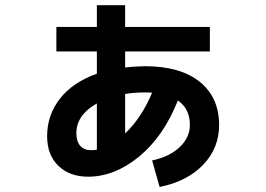

<svg xmlns="http://www.w3.org/2000/svg" viewBox="-20 -658 1040 750"><path d="M574.2 -31.2Q642.6 -45.9 682.1 -83.5Q721.7 -121.1 721.7 -169.9Q721.7 -233.4 674.8 -265.6Q619.1 -125 523.4 -46.4Q427.7 32.2 324.2 32.2Q252 32.2 208 -10.3Q164.1 -52.7 164.1 -126Q164.1 -209 214.4 -272.9Q264.6 -336.9 358.4 -370.1V-457H200.2V-552.7H358.4V-637.7H468.8V-552.7H799.8V-457H468.8V-394.5Q501 -398.4 545.9 -399.4Q684.6 -399.4 760.3 -338.4Q835.9 -277.3 835.9 -169.9Q835.9 -79.1 773.4 -14.2Q710.9 50.8 603.5 72.3ZM574.2 -295.9Q565.4 -296.9 545.9 -296.9Q504.9 -296.9 468.8 -291V-136.7Q533.2 -198.2 574.2 -295.9ZM358.4 -253.9Q278.3 -209 278.3 -137.7Q278.3 -105.5 293.5 -88.4Q308.6 -71.3 335.9 -71.3Q349.6 -71.3 358.4 -73.2Z"/></svg>

Font: Mgen+ 1c bold
Style: Bold
Weight: 700
Designer: [Source Han Sans]
Ryoko NISHIZUKA  (kana & ideographs); Paul D. Hunt (Latin, Greek & Cyrillic); Wenlong ZHANG  (bopomofo
Version: Version 1.059.20150602